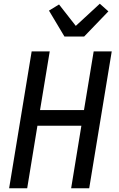

<svg xmlns="http://www.w3.org/2000/svg" viewBox="-20 -1011 640 1031"><path d="M29 0 150 -735H247L195 -420H431L483 -735H580L459 0H362L417 -336H181L126 0ZM326 -815 243 -954 297 -987 387 -872 516 -991 562 -950 432 -815Z"/></svg>

Font: Iosevka Custom Medium
Style: Italic
Weight: 500
Italic angle: -9°
Designer: Belleve Invis
Foundry: Belleve Invis
Version: Version 27.0.1